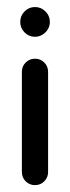

<svg xmlns="http://www.w3.org/2000/svg" viewBox="-20 -539 204 559"><path d="M125.2 -475.2Q125.2 -463.7 119.3 -453.7Q113.3 -443.7 103.3 -437.8Q93.3 -431.9 81.9 -431.9Q64.1 -431.9 51.5 -444.6Q38.9 -457.4 38.9 -475.2Q38.9 -493 51.5 -505.7Q64.1 -518.5 81.9 -518.5Q99.6 -518.5 112.4 -505.7Q125.2 -493 125.2 -475.2ZM81.9 -368.1Q97.8 -368.1 108.9 -357Q120 -345.9 120 -330V-38.1Q120 -22.2 108.9 -11.1Q97.8 0 81.9 0Q65.9 0 54.8 -11.1Q43.7 -22.2 43.7 -38.1V-330Q43.7 -345.9 54.8 -357Q65.9 -368.1 81.9 -368.1Z"/></svg>

Font: 26F Galaxy Sans
Style: Bold
Weight: 700
Designer: C₂₉H₂₅N₃O₅
Version: Version 1.100